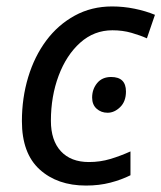

<svg xmlns="http://www.w3.org/2000/svg" viewBox="-20 -566 501 596"><path d="M247 10Q158 10 103 -40Q48 -90 48 -190Q48 -262 67.5 -326.5Q87 -391 123.5 -440Q160 -489 212 -517.5Q264 -546 328 -546Q363 -546 397.5 -539Q432 -532 461 -520L436 -447Q416 -456 388.5 -464Q361 -472 329 -472Q272 -472 229 -433.5Q186 -395 162 -331Q138 -267 138 -191Q138 -130 169 -96.5Q200 -63 256 -63Q291 -63 322.5 -72.5Q354 -82 385 -96V-22Q357 -8 322.5 1Q288 10 247 10ZM314 -216Q294 -216 280 -228.5Q266 -241 266 -263Q266 -289 281.5 -308Q297 -327 325 -327Q371 -327 371 -282Q371 -251 353 -233.5Q335 -216 314 -216Z"/></svg>

Font: BC Sans
Style: Italic
Weight: 400
Italic angle: -12°
Designer: Monotype Design Team
Designer: Province of B.C.
Foundry: Monotype Imaging Inc.
Version: Version 2.000;GOOG;noto-source:20170915:90ef993387c0